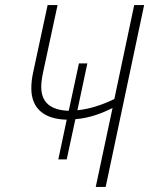

<svg xmlns="http://www.w3.org/2000/svg" viewBox="-20 -734 586 754"><path d="M422 -310 356 0H395L546 -714H507L429 -345C383 -323 334 -306 284 -301L323 -485H290L250 -299C178 -301 142 -333 142 -392C142 -409 144 -425 149 -449L206 -714H167L110 -449C105 -426 103 -406 103 -387C103 -311 150 -266 242 -264L209 -108H242L276 -266C331 -270 380 -289 422 -310Z"/></svg>

Font: Noto Sans SemiCondensed ExtraLight
Style: Italic
Weight: 200
Width: 4
Italic angle: -12°
Designer: Monotype Design Team
Foundry: Monotype Imaging Inc.
Version: Version 2.013